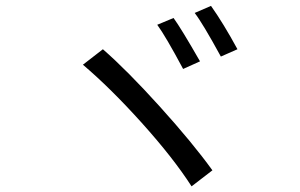

<svg xmlns="http://www.w3.org/2000/svg" viewBox="-20 -747 1040 666"><path d="M525.4 -661.1 582 -684.6Q608.4 -648.4 673.8 -534.2L615.2 -507.8Q554.7 -621.1 525.4 -661.1ZM655.3 -702.1 711.9 -726.6Q754.9 -666 803.7 -576.2L746.1 -550.8Q682.6 -667 655.3 -702.1ZM267.6 -522.5 336.9 -576.2Q420.9 -502.9 534.7 -377Q648.4 -251 716.8 -156.2L644.5 -100.6Q581.1 -199.2 472.2 -320.3Q363.3 -441.4 267.6 -522.5Z"/></svg>

Font: Nasu
Style: Regular
Weight: 400
Designer: Ryoko NISHIZUKA (kana &amp; ideographs); Paul D. Hunt (Latin, Greek &amp; Cyrillic); Wenlong ZHANG (bopomofo); Sandoll C
Version: Version 2014.1215